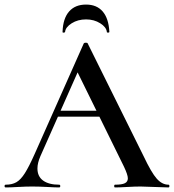

<svg xmlns="http://www.w3.org/2000/svg" viewBox="-27 -821 762 841"><path d="M231 -336H437L444 -310H216ZM711 0Q692 0 650 -2Q608 -4 589 -4Q564 -4 530 -2Q496 0 477 0Q473 0 473 -6Q473 -12 477 -12Q507 -12 520 -18.5Q533 -25 533 -40Q533 -55 516 -91L307 -516L348 -583L150 -137Q137 -107 137 -83Q137 -48 162 -30Q187 -12 232 -12Q237 -12 237 -6Q237 0 232 0Q214 0 180 -2Q142 -4 114 -4Q87 -4 51 -2Q19 0 -2 0Q-7 0 -7 -6Q-7 -12 -2 -12Q26 -12 45 -23Q64 -34 82 -62.5Q100 -91 125 -147L340 -631Q342 -634 349 -634Q356 -634 357 -631L602 -137Q636 -65 659.5 -38.5Q683 -12 711 -12Q715 -12 715 -6Q715 0 711 0ZM247 -682Q249 -740 275.5 -770.5Q302 -801 350 -801Q397 -801 423 -770.5Q449 -740 452 -682Q452 -678 446.5 -678Q441 -678 441 -681Q439 -702 412 -719Q385 -736 350 -736Q314 -736 287 -719Q260 -702 258 -681Q257 -678 251.5 -678Q246 -678 247 -682Z"/></svg>

Font: Cormorant SC SemiBold
Style: Regular
Weight: 600
Designer: Christian Thalmann (Catharsis Fonts)
Foundry: Catharsis Fonts
Version: Version 4.000